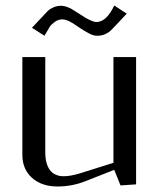

<svg xmlns="http://www.w3.org/2000/svg" viewBox="-20 -676 585 704"><path d="M97.2 -574.2 143.1 -623Q152.8 -633.8 158.4 -638.7Q164.1 -643.6 176.5 -649.2Q189 -654.8 204.1 -654.8Q213.9 -654.8 224.9 -650.9Q235.8 -647 242.4 -643.1Q249 -639.2 265.1 -628.9L294.9 -609.9Q321.8 -595.2 333 -595.2Q370.6 -595.2 398.9 -655.8L444.8 -626L398.9 -577.1Q389.2 -566.9 383.3 -561.5Q377.4 -556.2 364.7 -550.5Q352.1 -544.9 336.9 -544.9Q333 -544.9 329.3 -545.4Q325.7 -545.9 322.8 -546.6Q319.8 -547.4 315.4 -549.3Q311 -551.3 308.8 -552.2Q306.6 -553.2 301.5 -556.2Q296.4 -559.1 294.2 -560.3Q292 -561.5 285.6 -565.4Q279.3 -569.3 276.9 -570.8L247.1 -590.8Q223.6 -605 209 -605Q193.8 -605 180.9 -595.7Q168 -586.4 162.6 -578.1Q157.2 -569.8 146.5 -550.8Q144 -546.9 143.1 -544.9ZM479 -466.8V0L421.9 3.9L398.9 -53.2L292 -11.2Q243.7 7.8 190.9 7.8Q132.8 7.8 97.4 -23.9Q62 -55.7 62 -107.9V-466.8H146V-118.2Q146 -75.2 163.1 -52.5Q180.2 -29.8 213.9 -29.8Q237.3 -29.8 272 -40L396 -79.1V-466.8Z"/></svg>

Font: Resagokr
Style: Regular
Weight: 500
Designer: gluk
Foundry: gluk
Version: Version 0.95